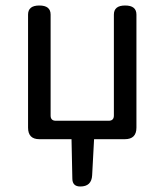

<svg xmlns="http://www.w3.org/2000/svg" viewBox="-20 -506 598 698"><path d="M123 0Q82 0 82 -42V-453Q82 -486 123 -486Q164 -486 164 -453V-86Q164 -67 183 -67H375Q394 -67 394 -86V-453Q394 -486 435 -486Q476 -486 476 -453V-42Q476 0 434 0H322L315 131Q313 172 272 172Q243 172 243 143L240 0Z"/></svg>

Font: Raw Maruko Gothic CJK TC
Style: Regular
Weight: 400
Version: Version 1.001